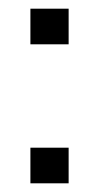

<svg xmlns="http://www.w3.org/2000/svg" viewBox="-20 -497 228 442"><path d="M50 -157H138V-75H50ZM50 -477H138V-395H50Z"/></svg>

Font: BM HANNA Air
Style: Regular
Weight: 400
Designer: Woowa Brothers : Cheoljun Lim; Soyoung Lee; Taehyun Cha; Byungsun Park; Minjin Kim; Hyesun Chae; Myungsoo Han; Bongjin K
Foundry: Sandoll Communications Inc.
Version: Version 1.000;PS 1;hotconv 16.6.51;makeotf.lib2.5.65220